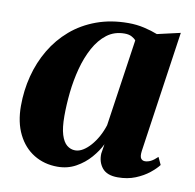

<svg xmlns="http://www.w3.org/2000/svg" viewBox="-66 -601 691 681"><g transform="rotate(10 279.0 -261.0)"><path d="M468.5 -96Q466 -76.5 471 -69.2Q476 -62 485.5 -62Q495.5 -62 506.2 -67.2Q517 -72.5 530.5 -85.5L543 -58.5Q532.5 -44.5 512.2 -28.2Q492 -12 463.8 -0.5Q435.5 11 400 11Q361.5 11 344.2 -10.2Q327 -31.5 328.5 -62L334 -96.5Q322 -71.5 300.5 -46.8Q279 -22 249.2 -5.5Q219.5 11 183 11Q135.5 11 98.2 -11.8Q61 -34.5 39.8 -77.2Q18.5 -120 18.5 -179.5Q18.5 -235 32 -287.2Q45.5 -339.5 72 -384.2Q98.5 -429 137.8 -462.8Q177 -496.5 228.8 -515.5Q280.5 -534.5 343.5 -534.5Q373.5 -534.5 400.5 -528.2Q427.5 -522 449 -513.5L532 -532.5ZM377.5 -478Q372.5 -484.5 362.2 -490Q352 -495.5 336.5 -495.5Q299.5 -495.5 272.8 -475Q246 -454.5 227.2 -420Q208.5 -385.5 197.2 -343Q186 -300.5 181.2 -255.8Q176.5 -211 176.5 -170.5Q176.5 -128.5 184.2 -103.5Q192 -78.5 205.2 -67.8Q218.5 -57 235 -57Q249 -57 263 -65.5Q277 -74 290 -88.8Q303 -103.5 313.8 -123Q324.5 -142.5 331.5 -164.5Z"/></g></svg>

Font: Merriweather 96pt ExtraBold
Style: Italic
Weight: 800
Italic angle: -7.8°
Version: Version 2.101